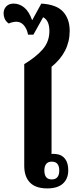

<svg xmlns="http://www.w3.org/2000/svg" viewBox="-42 -1039 413 1069"><path d="M221 10Q156 10 124.5 -23Q93 -56 93 -115V-682Q158 -721 195.5 -764Q233 -807 233 -866Q233 -895 224.5 -914.5Q216 -934 198 -943L144 -846H114Q109 -876 92 -897Q75 -918 49 -918Q39 -918 26.5 -915Q14 -912 7 -908Q-9 -919 -15.5 -934Q-22 -949 -22 -964Q-22 -988 -7 -1003.5Q8 -1019 34 -1019Q66 -1019 93 -997Q120 -975 137 -926L188 -1019Q273 -1014 309.5 -973.5Q346 -933 346 -867Q346 -749 245 -667V-181Q254 -184 272 -181Q302 -178 320 -155Q338 -132 338 -91Q338 -44 308.5 -17Q279 10 221 10ZM246 -40Q288 -40 288 -90Q288 -113 278 -126Q268 -139 246 -139Q225 -139 215 -126Q205 -113 205 -90Q205 -40 246 -40Z"/></svg>

Font: Noto Serif Thai Condensed ExtraBold
Style: Regular
Weight: 800
Width: 3
Designer: Monotype Design Team
Foundry: Monotype Imaging Inc.
Version: Version 2.002; ttfautohint (v1.8.4.7-5d5b)